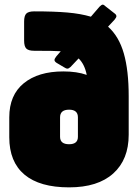

<svg xmlns="http://www.w3.org/2000/svg" viewBox="-20 -793 602 828"><path d="M20 -201V-287Q20 -383 82.5 -434Q145 -485 253 -485Q312 -485 354 -470Q345 -516 319 -541L284 -504Q276 -497 271 -497Q265 -497 256 -503L224 -522Q215 -528 215 -534Q215 -540 223 -550L242 -572Q216 -574 128 -574Q103 -574 93.5 -583.5Q84 -593 84 -618V-700Q84 -725 93.5 -734.5Q103 -744 128 -744Q214 -744 271 -739Q328 -734 372 -721L409 -764Q418 -773 423 -773Q428 -773 436 -765L473 -736Q482 -730 482 -723Q482 -718 474 -708L446 -678Q493 -636 514 -562.5Q535 -489 535 -378V-212Q535 -105 468.5 -45Q402 15 278 15Q151 15 85.5 -40Q20 -95 20 -201ZM316 -203V-287Q316 -320 278 -320Q239 -320 239 -287V-203Q239 -171 278 -171Q316 -171 316 -203Z"/></svg>

Font: YamahaIndonesia935. App Black
Style: Regular
Weight: 900
Designer: Dalton Maag Ltd
Foundry: Dalton Maag Ltd
Version: Version 1.002; January 01, 2024; Regular/Italic